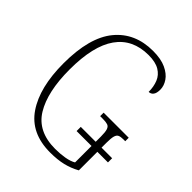

<svg xmlns="http://www.w3.org/2000/svg" viewBox="-205 -844 974 974"><g transform="rotate(45 281.5 -357.0)"><path d="M320 10Q181 10 114.5 -88Q48 -186 48 -358Q48 -544 122 -634Q196 -724 325 -724Q382 -724 418.5 -707Q455 -690 472.5 -664Q490 -638 490 -611Q490 -585 480.5 -573Q471 -561 456 -561Q456 -598 444 -628Q432 -658 403 -675.5Q374 -693 324 -693Q210 -693 151 -610Q92 -527 92 -358Q92 -198 146 -109.5Q200 -21 325 -21Q361 -21 393 -26.5Q425 -32 445 -44V-162H338V-192H445V-229Q445 -261 440 -276.5Q435 -292 422.5 -296Q410 -300 388 -300H369V-325H549V-300H535Q517 -300 506.5 -295.5Q496 -291 491.5 -275.5Q487 -260 487 -227V-192H563V-162H487V-29Q451 -9 411.5 0.5Q372 10 320 10Z"/></g></svg>

Font: Noto Serif Condensed ExtraLight
Style: Regular
Weight: 200
Width: 3
Designer: Monotype Design Team
Foundry: Monotype Imaging Inc.
Version: Version 2.013; ttfautohint (v1.8.4.7-5d5b)